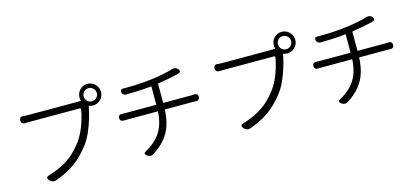

<svg xmlns="http://www.w3.org/2000/svg" viewBox="-67 -1355 4134 1909"><g transform="rotate(-15 2000.0 -400.0)"><path d="M806 -715Q806 -687 825.5 -667.5Q845 -648 873 -648Q901 -648 921 -667.5Q941 -687 941 -715Q941 -744 921 -763.5Q901 -783 873 -783Q845 -783 825.5 -763.5Q806 -744 806 -715ZM763 -715Q763 -762 795 -794.5Q827 -827 873 -827Q904 -827 929 -812Q954 -797 969 -771.5Q984 -746 984 -715Q984 -669 951.5 -637Q919 -605 873 -605Q851 -605 831 -613L829 -604Q819 -551 799 -484Q779 -417 749.5 -351Q720 -285 680 -234Q635 -176 584 -129.5Q533 -83 470.5 -47Q408 -11 325 19Q309 25 291.5 20.5Q274 16 262 3L254 -6Q243 -19 246 -29.5Q249 -40 265 -45Q350 -71 413.5 -104Q477 -137 526 -180Q575 -223 617 -277Q653 -323 679.5 -378.5Q706 -434 723 -491Q740 -548 748 -596Q750 -611 735 -611Q712 -611 670 -611Q628 -611 575.5 -611Q523 -611 468.5 -611Q414 -611 365 -611Q316 -611 280.5 -611Q245 -611 231 -611Q209 -611 195.5 -610.5Q182 -610 172 -610Q156 -609 145.5 -619Q135 -629 135 -645V-650Q135 -666 145.5 -675.5Q156 -685 172 -683Q196 -680 232 -680Q245 -680 284 -680Q323 -680 377 -680Q431 -680 489.5 -680Q548 -680 601 -680Q654 -680 691.5 -680Q729 -680 740 -680L748 -681Q758 -682 768 -681Q763 -698 763 -715Z M1090 -417Q1090 -433 1100.5 -442.5Q1111 -452 1127 -450Q1138 -450 1146.5 -449.5Q1155 -449 1177 -449H1482V-639Q1410 -631 1344 -628.5Q1278 -626 1220 -625Q1205 -624 1193 -633.5Q1181 -643 1178 -658Q1174 -672 1181 -681.5Q1188 -691 1203 -690Q1262 -689 1342.5 -692.5Q1423 -696 1504 -706Q1571 -715 1629 -726.5Q1687 -738 1728 -751Q1743 -756 1759.5 -751.5Q1776 -747 1786 -733L1787 -731Q1797 -718 1793.5 -707Q1790 -696 1774 -692Q1772 -691 1768.5 -690Q1765 -689 1758 -687Q1720 -678 1664 -667Q1608 -656 1553 -648V-449H1834Q1848 -449 1857 -449.5Q1866 -450 1874 -451Q1891 -451 1901 -442Q1911 -433 1911 -416Q1911 -400 1901 -390Q1891 -380 1874 -381Q1865 -382 1859.5 -382Q1854 -382 1836 -382H1552Q1548 -288 1523.5 -216Q1499 -144 1451 -87.5Q1403 -31 1328 17Q1315 27 1297.5 26.5Q1280 26 1266 16L1258 10Q1245 1 1245.5 -9.5Q1246 -20 1260 -28Q1328 -65 1375.5 -112.5Q1423 -160 1449.5 -225.5Q1476 -291 1481 -382H1179Q1155 -382 1146.5 -381.5Q1138 -381 1127 -381Q1111 -380 1100.5 -390Q1090 -400 1090 -417Z M2806 -715Q2806 -687 2825.5 -667.5Q2845 -648 2873 -648Q2901 -648 2921 -667.5Q2941 -687 2941 -715Q2941 -744 2921 -763.5Q2901 -783 2873 -783Q2845 -783 2825.5 -763.5Q2806 -744 2806 -715ZM2763 -715Q2763 -762 2795 -794.5Q2827 -827 2873 -827Q2904 -827 2929 -812Q2954 -797 2969 -771.5Q2984 -746 2984 -715Q2984 -669 2951.5 -637Q2919 -605 2873 -605Q2851 -605 2831 -613L2829 -604Q2819 -551 2799 -484Q2779 -417 2749.5 -351Q2720 -285 2680 -234Q2635 -176 2584 -129.5Q2533 -83 2470.5 -47Q2408 -11 2325 19Q2309 25 2291.5 20.5Q2274 16 2262 3L2254 -6Q2243 -19 2246 -29.5Q2249 -40 2265 -45Q2350 -71 2413.5 -104Q2477 -137 2526 -180Q2575 -223 2617 -277Q2653 -323 2679.5 -378.5Q2706 -434 2723 -491Q2740 -548 2748 -596Q2750 -611 2735 -611Q2712 -611 2670 -611Q2628 -611 2575.5 -611Q2523 -611 2468.5 -611Q2414 -611 2365 -611Q2316 -611 2280.5 -611Q2245 -611 2231 -611Q2209 -611 2195.5 -610.5Q2182 -610 2172 -610Q2156 -609 2145.5 -619Q2135 -629 2135 -645V-650Q2135 -666 2145.5 -675.5Q2156 -685 2172 -683Q2196 -680 2232 -680Q2245 -680 2284 -680Q2323 -680 2377 -680Q2431 -680 2489.5 -680Q2548 -680 2601 -680Q2654 -680 2691.5 -680Q2729 -680 2740 -680L2748 -681Q2758 -682 2768 -681Q2763 -698 2763 -715Z M3090 -417Q3090 -433 3100.5 -442.5Q3111 -452 3127 -450Q3138 -450 3146.5 -449.5Q3155 -449 3177 -449H3482V-639Q3410 -631 3344 -628.5Q3278 -626 3220 -625Q3205 -624 3193 -633.5Q3181 -643 3178 -658Q3174 -672 3181 -681.5Q3188 -691 3203 -690Q3262 -689 3342.5 -692.5Q3423 -696 3504 -706Q3571 -715 3629 -726.5Q3687 -738 3728 -751Q3743 -756 3759.5 -751.5Q3776 -747 3786 -733L3787 -731Q3797 -718 3793.5 -707Q3790 -696 3774 -692Q3772 -691 3768.5 -690Q3765 -689 3758 -687Q3720 -678 3664 -667Q3608 -656 3553 -648V-449H3834Q3848 -449 3857 -449.5Q3866 -450 3874 -451Q3891 -451 3901 -442Q3911 -433 3911 -416Q3911 -400 3901 -390Q3891 -380 3874 -381Q3865 -382 3859.5 -382Q3854 -382 3836 -382H3552Q3548 -288 3523.5 -216Q3499 -144 3451 -87.5Q3403 -31 3328 17Q3315 27 3297.5 26.5Q3280 26 3266 16L3258 10Q3245 1 3245.5 -9.5Q3246 -20 3260 -28Q3328 -65 3375.5 -112.5Q3423 -160 3449.5 -225.5Q3476 -291 3481 -382H3179Q3155 -382 3146.5 -381.5Q3138 -381 3127 -381Q3111 -380 3100.5 -390Q3090 -400 3090 -417Z"/></g></svg>

Font: Chiron GoRound TC N
Style: Regular
Weight: 350
Designer: Ryoko NISHIZUKA 西塚涼子 (kana, bopomofo & ideographs); Paul D. Hunt (Latin, Greek & Cyrillic); Sandoll Communications 산돌커뮤니
Foundry: Adobe
Version: Version 1.000;hotconv 1.1.1;makeotfexe 2.6.0